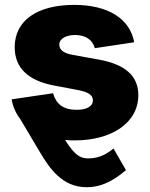

<svg xmlns="http://www.w3.org/2000/svg" viewBox="-20 -573 622 797"><path d="M290.5 9.8C443.4 9.8 554.2 -63 554.2 -178.2C554.2 -257.8 500 -305.7 390.1 -325.7L281.7 -345.2C238.3 -353 226.1 -369.6 226.1 -388.2C226.1 -412.6 254.9 -427.7 292 -427.7C333 -427.7 364.3 -409.2 373.5 -373L537.1 -397.5C519.5 -494.6 429.7 -552.7 288.1 -552.7C135.7 -552.7 41 -488.8 41 -377C41 -292 95.7 -238.3 205.1 -217.8L301.3 -199.7C345.2 -191.4 365.7 -179.2 365.7 -156.2C365.7 -131.8 340.3 -117.2 298.3 -117.2C241.7 -117.2 212.9 -141.6 200.2 -186L28.3 -160.6C33.7 -129.4 46.4 -101.6 64.5 -78.1L144.5 56.6C185.1 125 237.8 204.1 339.8 204.1C413.1 204.1 464.4 165 502.9 133.3L451.2 43.5C426.3 63.5 394.5 84.5 346.7 84.5C315.9 84.5 292.5 75.2 250 7.8C262.7 9.3 276.4 9.8 290.5 9.8Z"/></svg>

Font: Raveo ExtraBold
Style: Regular
Weight: 800
Designer: Jakub Foglar, Rasmus Andersson (Inter)
Foundry: Jakubfoglar.com
Version: Version 1.100;Glyphs 3.2.3 (3260)